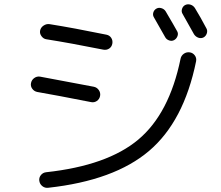

<svg xmlns="http://www.w3.org/2000/svg" viewBox="-20 -848 1040 904"><path d="M165 2.9Q163.1 -11.7 172.4 -23.4Q181.6 -35.2 197.3 -37.1Q485.4 -68.4 631.3 -190.9Q777.3 -313.5 830.1 -571.3Q833 -585.9 845.2 -594.7Q857.4 -603.5 873 -601.6Q887.7 -599.6 897 -587.4Q906.2 -575.2 903.3 -559.6Q845.7 -276.4 681.6 -137.2Q517.6 2 207 36.1Q191.4 38.1 179.2 28.3Q167 18.6 165 2.9ZM759.8 -794.9Q801.8 -723.6 814.5 -700.2Q820.3 -689.5 815.4 -677.2Q810.5 -665 799.8 -659.2Q789.1 -653.3 776.4 -657.7Q763.7 -662.1 757.8 -672.9Q727.5 -726.6 705.1 -765.6Q698.2 -776.4 701.7 -788.6Q705.1 -800.8 715.8 -807.1Q726.6 -813.5 739.7 -809.6Q752.9 -805.7 759.8 -794.9ZM851.6 -824.2Q863.3 -830.1 876.5 -826.2Q889.6 -822.3 897.5 -810.5Q923.8 -767.6 952.1 -713.9Q958 -703.1 953.6 -690.4Q949.2 -677.7 938.5 -671.9Q926.8 -666 914.1 -670.4Q901.4 -674.8 893.6 -686.5Q874 -722.7 839.8 -782.2Q833 -793 836.9 -805.7Q840.8 -818.4 851.6 -824.2ZM155.3 -415Q140.6 -418 131.8 -430.2Q123 -442.4 126 -457Q128.9 -471.7 141.1 -480.5Q153.3 -489.3 168 -487.3Q320.3 -459 421.9 -439.5Q436.5 -436.5 445.3 -423.8Q454.1 -411.1 451.2 -396Q448.2 -380.9 436 -372.6Q423.8 -364.3 409.2 -367.2Q240.2 -400.4 155.3 -415ZM198.2 -663.1Q184.6 -665 175.3 -677.7Q166 -690.4 168.9 -704.1Q171.9 -718.8 185.1 -727.5Q198.2 -736.3 212.9 -734.4Q324.2 -716.8 481.4 -684.6Q496.1 -681.6 503.9 -669.4Q511.7 -657.2 508.8 -642.1Q505.9 -627 493.7 -619.1Q481.4 -611.3 465.8 -614.3Q309.6 -645.5 198.2 -663.1Z"/></svg>

Font: Rounded Mgen+ 1mn regular
Style: Regular
Weight: 400
Designer: [Source Han Sans]
Ryoko NISHIZUKA  (kana & ideographs); Paul D. Hunt (Latin, Greek & Cyrillic); Wenlong ZHANG  (bopomofo
Version: Version 1.059.20150602